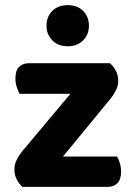

<svg xmlns="http://www.w3.org/2000/svg" viewBox="-20 -727 519 747"><path d="M67 0Q53 -13 44.5 -30Q36 -47 36 -68Q36 -87 44.5 -104.5Q53 -122 66 -138L254 -362H56Q51 -372 45.5 -387.5Q40 -403 40 -421Q40 -453 54.5 -467Q69 -481 92 -481H408Q422 -468 431 -451Q440 -434 440 -412Q440 -394 431.5 -376.5Q423 -359 410 -343L225 -118H435Q441 -109 446 -93Q451 -77 451 -60Q451 -28 436.5 -14Q422 0 399 0ZM326 -627Q326 -593 303.5 -570Q281 -547 244 -547Q206 -547 183.5 -570Q161 -593 161 -627Q161 -662 183.5 -684.5Q206 -707 244 -707Q281 -707 303.5 -684.5Q326 -662 326 -627Z"/></svg>

Font: Baloo Paaji 2
Style: Bold
Weight: 700
Designer: Shuchita Grover, Noopur Datye and Ek Type
Foundry: Ek Type
Version: Version 1.640;hotconv 1.0.111;makeotfexe 2.5.65597; ttfautoh